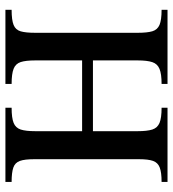

<svg xmlns="http://www.w3.org/2000/svg" viewBox="15 -654 639 709"><g transform="rotate(90 334.5 -299.5)"><path d="M651.9 0H377.9V-22.9Q415.5 -22.9 433.8 -30.3Q452.1 -37.6 458.3 -56.4Q464.4 -75.2 464.4 -109.9V-283.2H203.1V-109.9Q203.1 -75.2 209.2 -56.4Q215.3 -37.6 233.9 -30.3Q252.4 -22.9 290 -22.9V0H16.1V-22.9Q54.2 -22.9 72.3 -30.3Q90.3 -37.6 95.7 -56.4Q101.1 -75.2 101.1 -109.9V-488.8Q101.1 -523.4 95.5 -542.5Q89.8 -561.5 71.8 -569.1Q53.7 -576.7 16.1 -576.7V-598.6H290V-576.7Q253.4 -576.7 234.6 -569.1Q215.8 -561.5 209.5 -542.5Q203.1 -523.4 203.1 -488.8V-323.2H464.4V-488.8Q464.4 -523.4 458.3 -542.5Q452.1 -561.5 433.8 -569.1Q415.5 -576.7 377.9 -576.7V-598.6H651.9V-576.7Q616.7 -576.7 598.6 -569.8Q580.6 -563 574.2 -545.2Q567.9 -527.3 567.9 -493.7V-106Q567.9 -71.3 574.2 -53.5Q580.6 -35.6 598.6 -29.3Q616.7 -22.9 651.9 -22.9Z"/></g></svg>

Font: Scheherazade New Medium
Style: Regular
Weight: 500
Designer: SIL International
Foundry: SIL International
Version: Version 4.000